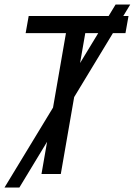

<svg xmlns="http://www.w3.org/2000/svg" viewBox="-28 -783 606 864"><path d="M558.1 -762.7 59.1 61H-7.8L492.2 -762.7ZM369.1 -710.9 245.6 0H158.7L282.2 -710.9ZM550.3 -710.9 536.6 -633.8H87.4L101.1 -710.9Z"/></svg>

Font: Roboto Condensed
Style: Italic
Weight: 400
Italic angle: -12°
Designer: Christian Robertson
Foundry: Google
Version: Version 3.0